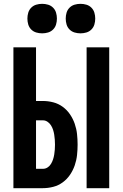

<svg xmlns="http://www.w3.org/2000/svg" viewBox="-20 -982 640 1002"><path d="M432 0V-735H550V0ZM50 0V-735H168V-455H204Q231 -455 258 -448Q285 -441 307.5 -424.5Q330 -408 345.5 -385Q361 -362 370 -336Q379 -310 382 -282.5Q385 -255 385 -227Q385 -200 382 -172.5Q379 -145 370 -119Q361 -93 345.5 -70Q330 -47 307.5 -30.5Q285 -14 258 -7Q231 0 204 0ZM168 -101H204Q217 -101 228 -108Q239 -115 246 -126.5Q253 -138 257 -150.5Q261 -163 263 -175.5Q265 -188 266 -201Q267 -214 267 -227Q267 -240 266 -253Q265 -266 263 -279Q261 -292 257 -304.5Q253 -317 246 -328Q239 -339 228 -346.5Q217 -354 204 -354H168ZM400 -808Q384 -808 369 -812.5Q354 -817 343 -828Q332 -839 327.5 -854Q323 -869 323 -885Q323 -901 327.5 -916Q332 -931 343 -942Q354 -953 369 -957.5Q384 -962 400 -962Q416 -962 431 -957.5Q446 -953 457 -942Q468 -931 472.5 -916Q477 -901 477 -885Q477 -869 472.5 -854Q468 -839 457 -828Q446 -817 431 -812.5Q416 -808 400 -808ZM200 -808Q184 -808 169 -812.5Q154 -817 143 -828Q132 -839 127.5 -854Q123 -869 123 -885Q123 -901 127.5 -916Q132 -931 143 -942Q154 -953 169 -957.5Q184 -962 200 -962Q216 -962 231 -957.5Q246 -953 257 -942Q268 -931 272.5 -916Q277 -901 277 -885Q277 -869 272.5 -854Q268 -839 257 -828Q246 -817 231 -812.5Q216 -808 200 -808Z"/></svg>

Font: Iosevka Custom Extended
Style: Bold
Weight: 700
Width: 7
Monospace: yes
Designer: Belleve Invis
Foundry: Belleve Invis
Version: Version 11.2.4; ttfautohint (v1.8.4)